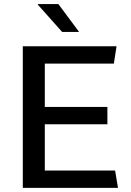

<svg xmlns="http://www.w3.org/2000/svg" viewBox="-20 -910 635 930"><path d="M90.5 0V-686H544.5L531.5 -602H197V-392H500.2V-308H197V-84H537.5L551.5 0ZM281 -755.2 163.5 -887.2V-890.2H262.8L363.2 -755.2Z"/></svg>

Font: Chivo Medium
Style: Regular
Weight: 500
Designer: Hector Gatti
Foundry: Omnibus-Type
Version: Version 2.002